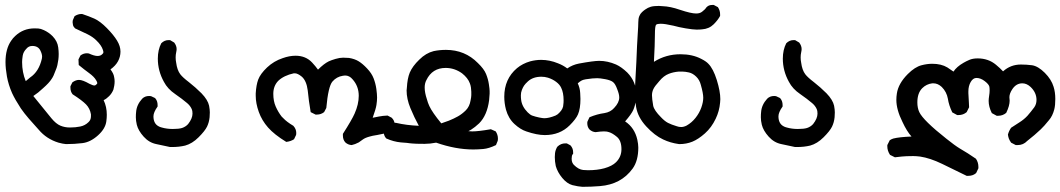

<svg xmlns="http://www.w3.org/2000/svg" viewBox="-20 -469 4241 768"><path d="M394.5 -68.4Q407.2 -42 407.2 -9.8Q407.2 2.9 405.3 16.6Q401.4 45.9 372.1 72.3Q341.8 99.6 309.6 103.5Q277.3 107.4 244.1 107.4Q231.4 106.4 213.9 101.6Q166 86.9 134.8 49.8Q114.3 27.3 95.7 5.9Q77.1 -15.6 63.5 -35.2Q40 -71.3 28.3 -96.7Q13.7 -129.9 7.8 -162.6Q2 -195.3 2 -220.7Q2 -273.4 24.4 -305.7Q31.2 -316.4 41 -325.2Q73.2 -355.5 118.2 -355.5Q124 -355.5 133.3 -355Q142.6 -354.5 155.3 -348.6Q174.8 -339.8 190.4 -324.2Q210 -303.7 212.9 -279.3Q214.8 -264.6 214.8 -252.9Q214.8 -241.2 213.4 -230.5Q211.9 -219.7 209.5 -208.5Q207 -197.3 202.1 -186.5Q194.3 -164.1 186.5 -153.3Q176.8 -137.7 152.3 -116.2Q132.8 -97.7 113.3 -85L185.5 3.9Q204.1 26.4 221.7 33.7Q239.3 41 259.8 41Q282.2 41 300.8 37.1Q320.3 33.2 334 19.5Q343.8 10.7 343.8 -3.9Q343.8 -7.8 343.8 -11.7Q339.8 -35.2 324.2 -51.3Q308.6 -67.4 270.5 -91.8Q261.7 -102.5 261.7 -118.2Q261.7 -120.1 261.7 -124L269.5 -139.6Q283.2 -149.4 295.9 -149.4Q310.5 -149.4 337.9 -133.8Q351.6 -127 357.4 -127Q362.3 -127 367.2 -132.8Q369.1 -133.8 369.1 -137.2Q369.1 -140.6 364.3 -148.4Q356.4 -162.1 336.9 -176.3Q317.4 -190.4 294.9 -209L293.9 -231.4L301.8 -247.1Q313.5 -255.9 327.1 -255.9Q333 -255.9 335.9 -254.9Q357.4 -245.1 370.1 -245.1Q382.8 -245.1 389.6 -252.9Q393.6 -255.9 393.6 -259.8Q393.6 -263.7 391.6 -269.5Q385.7 -288.1 365.2 -307.6Q351.6 -321.3 330.1 -332Q308.6 -342.8 280.3 -355.5Q273.4 -362.3 272 -368.7Q270.5 -375 270.5 -378.9Q270.5 -385.7 271.5 -388.7L278.3 -404.3Q292 -413.1 305.7 -413.1Q309.6 -413.1 311.5 -412.1Q335 -404.3 357.4 -394.5Q380.9 -383.8 407.7 -356.4Q434.6 -329.1 448.2 -306.6Q461.9 -284.2 461.9 -262.7Q461.9 -242.2 452.1 -224.1Q442.4 -206.1 421.9 -191.4Q434.6 -174.8 436.5 -161.1Q438.5 -152.3 438.5 -143.6Q438.5 -134.8 437 -126Q435.5 -117.2 433.6 -110.4Q427.7 -95.7 416.5 -84.5Q405.3 -73.2 394.5 -68.4ZM148.4 -242.2Q148.4 -252.9 141.6 -266.6Q132.8 -285.2 109.4 -285.2Q94.7 -285.2 85.9 -274.4Q73.2 -261.7 70.8 -246.1Q68.4 -230.5 68.4 -220.7Q68.4 -179.7 83 -144.5L100.6 -159.2Q135.7 -182.6 147.5 -234.4Q148.4 -238.3 148.4 -242.2Z M527.3 30.3Q523.4 13.7 523.4 0.5Q523.4 -12.7 524.4 -20.5Q526.4 -49.8 548.8 -74.2Q559.6 -85 576.2 -85Q582 -85 585 -84L599.6 -77.1L601.6 -75.2Q610.4 -64.5 610.4 -48.8Q610.4 -46.9 610.4 -43Q593.8 -19.5 593.8 -3.9Q593.8 25.4 614.3 36.1Q619.1 39.1 627 41Q647.5 46.9 671.4 46.9Q695.3 46.9 708 43Q722.7 38.1 732.4 27.3Q750 4.9 750 -14.6Q750 -26.4 747.1 -32.2Q741.2 -45.9 728.5 -56.6Q709 -73.2 680.7 -92.8Q650.4 -113.3 635.7 -141.6Q611.3 -185.5 611.3 -234.4Q611.3 -269.5 625 -295.9Q637.7 -308.6 654.3 -308.6Q656.2 -308.6 660.2 -308.6L676.8 -298.8Q686.5 -286.1 686.5 -272.5Q686.5 -267.6 684.6 -258.8Q682.6 -250 682.6 -239.3Q682.6 -228.5 684.6 -218.8Q688.5 -188.5 701.2 -171.9Q710.9 -159.2 735.4 -140.6Q761.7 -120.1 786.1 -95.7Q811.5 -69.3 816.4 -45.9Q819.3 -30.3 819.3 -19.5Q819.3 -8.8 818.4 0Q816.4 20.5 808.1 37.6Q799.8 54.7 774.4 80.1Q749 105.5 720.7 113.3Q696.3 119.1 668.9 119.1Q662.1 119.1 660.2 119.1Q632.8 113.3 605.5 107.4Q576.2 101.6 554.7 77.6Q533.2 53.7 527.3 30.3Z M1351.6 73.2Q1351.6 70.3 1351.6 66.4Q1387.7 9.8 1398.4 -14.6Q1415 -51.8 1415 -85.9Q1415 -124 1390.6 -151.4Q1377.9 -167 1360.4 -167Q1355.5 -167 1351.6 -166Q1326.2 -162.1 1309.6 -142.6Q1293 -123 1285.2 -37.1L1276.4 -20.5Q1263.7 -10.7 1248 -10.7Q1246.1 -10.7 1242.2 -10.7L1222.7 -20.5Q1214.8 -66.4 1210.9 -107.4Q1206.1 -145.5 1187.5 -162.1Q1170.9 -175.8 1159.2 -175.8Q1157.2 -175.8 1155.3 -175.8Q1115.2 -167 1092.8 -145.5Q1073.2 -125 1073.2 -93.8Q1073.2 -64.5 1083 -42.5Q1092.8 -20.5 1106.4 -2.9L1113.3 3.9Q1127 18.6 1153.3 34.2Q1165 46.9 1165 62.5Q1165 69.3 1164.1 71.3L1156.2 87.9Q1142.6 96.7 1125 98.6Q1077.1 69.3 1052.2 41Q1027.3 12.7 1015.1 -21.5Q1002.9 -55.7 1002.9 -85.9Q1002.9 -90.8 1002.9 -95.7Q1004.9 -128.9 1012.7 -150.4Q1021.5 -173.8 1048.3 -199.2Q1075.2 -224.6 1110.4 -236.3Q1137.7 -246.1 1162.1 -246.1Q1203.1 -246.1 1228.5 -218.8Q1242.2 -204.1 1252 -190.4Q1275.4 -213.9 1294.9 -223.6Q1305.7 -228.5 1322.3 -233.4Q1338.9 -238.3 1352.5 -238.3Q1366.2 -238.3 1376 -237.3Q1399.4 -233.4 1415 -223.6Q1430.7 -213.9 1448.2 -195.3Q1466.8 -175.8 1474.6 -155.3Q1482.4 -134.8 1485.4 -113.3Q1488.3 -91.8 1488.3 -78.6Q1488.3 -65.4 1485.8 -49.3Q1483.4 -33.2 1470.7 2Q1481.4 0 1495.6 -2.9Q1509.8 -5.9 1530.3 -6.8L1546.9 2Q1558.6 13.7 1558.6 28.3Q1558.6 37.1 1556.6 41L1547.9 56.6Q1511.7 67.4 1489.7 70.8Q1467.8 74.2 1459 77.1Q1440.4 82 1430.7 89.4Q1420.9 96.7 1415 100.6Q1400.4 108.4 1386.7 111.3Q1372.1 110.4 1361.3 100.6Q1351.6 89.8 1351.6 73.2Z M1724.6 101.6Q1700.2 106.4 1678.7 106.4Q1657.2 106.4 1646 106Q1634.8 105.5 1629.4 105Q1624 104.5 1618.7 104Q1613.3 103.5 1607.4 102.5Q1596.7 101.6 1583 100.6Q1553.7 97.7 1525.4 85L1523.4 83Q1514.6 72.3 1514.6 55.7Q1514.6 53.7 1514.6 49.8L1523.4 32.2Q1539.1 21.5 1554.7 21.5Q1559.6 21.5 1564.5 22.5Q1606.4 32.2 1655.3 34.2Q1636.7 0 1621.6 -36.6Q1606.4 -73.2 1606.4 -107.4Q1606.4 -112.3 1607.4 -117.2Q1609.4 -155.3 1619.1 -178.7Q1629.9 -204.1 1657.2 -230.5Q1683.6 -256.8 1714.8 -264.6Q1738.3 -269.5 1763.7 -269.5Q1839.8 -269.5 1891.6 -216.8Q1916 -193.4 1924.3 -172.9Q1932.6 -152.3 1935.5 -132.3Q1938.5 -112.3 1938.5 -105Q1938.5 -97.7 1938.5 -94.2Q1938.5 -90.8 1936.5 -68.4Q1928.7 -7.8 1896.5 24.4Q1879.9 40 1864.3 49.8Q1859.4 52.7 1853.5 55.7Q1862.3 56.6 1869.1 56.6Q1893.6 56.6 1943.4 47.9L1962.9 56.6Q1971.7 70.3 1971.7 85Q1971.7 91.8 1970.7 94.7L1963.9 111.3Q1935.5 125 1913.1 127Q1890.6 128.9 1873 128.9Q1802.7 128.9 1724.6 101.6ZM1862.3 -67.4Q1865.2 -81.1 1865.2 -88.4Q1865.2 -95.7 1865.2 -102.1Q1865.2 -108.4 1863.8 -118.7Q1862.3 -128.9 1859.4 -135.7Q1851.6 -157.2 1828.1 -175.8Q1797.9 -197.3 1762.7 -197.3Q1709 -197.3 1685.5 -148.4Q1678.7 -135.7 1678.7 -119.1Q1678.7 -98.6 1687.5 -72.3Q1691.4 -57.6 1697.3 -44.9Q1709 -19.5 1745.1 24.4L1775.4 13.7Q1794.9 5.9 1811.5 -3.4Q1828.1 -12.7 1843.3 -27.8Q1858.4 -43 1862.3 -67.4Z M2210 117.2Q2223.6 104.5 2241.2 104.5Q2243.2 104.5 2247.1 104.5L2261.7 112.3Q2272.5 124 2272.5 139.6Q2272.5 141.6 2272.5 146.5L2270.5 148.4Q2266.6 153.3 2266.6 166Q2266.6 175.8 2269.5 181.6Q2272.5 187.5 2275.4 190.4Q2293.9 209 2312.5 210.9Q2322.3 211.9 2332 211.9Q2369.1 211.9 2397.5 204.1Q2428.7 195.3 2444.3 179.7Q2465.8 158.2 2465.8 127.9Q2465.8 93.8 2447.8 78.6Q2429.7 63.5 2416 59.6Q2409.2 56.6 2396 56.6Q2382.8 56.6 2362.3 59.6Q2348.6 58.6 2337.9 48.8Q2329.1 39.1 2329.1 23.4Q2329.1 18.6 2330.1 16.6L2337.9 0Q2368.2 -12.7 2397.5 -16.6Q2421.9 -20.5 2436.5 -37.1Q2457 -58.6 2457 -79.1Q2457 -91.8 2449.2 -111.3Q2441.4 -133.8 2431.6 -141.1Q2421.9 -148.4 2400.9 -152.3Q2379.9 -156.2 2369.1 -156.2Q2358.4 -156.2 2349.6 -155.3Q2317.4 -152.3 2307.6 -147.5Q2299.8 -143.6 2291 -135.7Q2299.8 -117.2 2300.8 -96.7Q2301.8 -85 2301.8 -73.2Q2301.8 -34.2 2292 -11.7Q2284.2 6.8 2258.8 32.2Q2219.7 71.3 2159.2 71.3Q2127.9 71.3 2085 56.6Q2061.5 48.8 2038.1 27.3Q2013.7 4.9 2003.9 -30.3Q1997.1 -56.6 1997.1 -82Q1997.1 -153.3 2047.9 -196.3Q2070.3 -214.8 2100.6 -223.6Q2123 -229.5 2144.5 -229.5Q2178.7 -229.5 2211.9 -215.8Q2232.4 -208 2249 -195.3Q2270.5 -210 2295.9 -214.8Q2354.5 -225.6 2377 -225.6Q2410.2 -225.6 2444.3 -210.9Q2465.8 -201.2 2489.3 -178.7Q2525.4 -141.6 2525.4 -89.8Q2525.4 -80.1 2524.4 -71.3Q2520.5 -45.9 2513.2 -29.3Q2505.9 -12.7 2480.5 16.6Q2518.6 42 2529.3 89.8Q2533.2 108.4 2533.2 121.1Q2533.2 173.8 2510.7 205.1Q2464.8 268.6 2379.9 275.4Q2344.7 278.3 2309.6 278.3Q2293 277.3 2269.5 271.5Q2248 265.6 2229 242.7Q2210 219.7 2203.1 195.3Q2199.2 176.8 2199.2 159.2Q2199.2 141.6 2203.1 130.9Q2207 120.1 2210 117.2ZM2217.8 -18.6Q2233.4 -34.2 2233.4 -51.8Q2234.4 -57.6 2234.4 -67.4Q2234.4 -98.6 2224.6 -118.2Q2218.8 -130.9 2204.6 -141.6Q2190.4 -152.3 2171.9 -158.2Q2159.2 -162.1 2145.5 -162.1Q2112.3 -162.1 2091.8 -143.6Q2081.1 -133.8 2076.2 -126.5Q2071.3 -119.1 2067.4 -108.9Q2063.5 -98.6 2063.5 -87.9Q2063.5 -77.1 2064.5 -70.3Q2067.4 -43 2090.8 -19.5Q2100.6 -9.8 2108.4 -6.8Q2122.1 -2 2136.7 1Q2151.4 3.9 2157.2 3.9Q2175.8 3.9 2202.1 -6.8Q2210.9 -10.7 2217.8 -18.6Z M2595.7 -221.7Q2643.6 -252 2702.1 -252Q2750 -252 2785.2 -233.4Q2804.7 -223.6 2813.5 -213.9Q2833 -194.3 2847.2 -148.9Q2861.3 -103.5 2861.3 -72.3Q2861.3 -65.4 2860.4 -58.6Q2857.4 -24.4 2842.8 5.9Q2826.2 41 2799.8 64.5Q2773.4 87.9 2749.5 97.7Q2725.6 107.4 2697.3 107.4H2696.3Q2661.1 102.5 2632.8 88.9Q2598.6 73.2 2564.9 36.6Q2531.2 0 2524.4 -41Q2519.5 -70.3 2519.5 -97.7Q2519.5 -105.5 2520 -118.2Q2520.5 -130.9 2522 -157.7Q2523.4 -184.6 2525.4 -220.7Q2528.3 -295.9 2530.8 -331.1Q2533.2 -366.2 2533.2 -380.4Q2533.2 -394.5 2537.1 -404.3Q2541 -414.1 2547.9 -420.4Q2554.7 -426.8 2560.5 -430.7Q2571.3 -438.5 2583 -441.9Q2594.7 -445.3 2615.2 -445.3Q2622.1 -445.3 2629.9 -444.3Q2661.1 -443.4 2700.2 -429.7Q2744.1 -415 2764.6 -415Q2779.3 -415 2788.1 -421.9Q2800.8 -431.6 2804.7 -438.5L2807.6 -441.4Q2815.4 -449.2 2829.1 -449.2Q2831.1 -449.2 2835 -449.2L2851.6 -440.4Q2860.4 -426.8 2860.4 -412.1Q2860.4 -409.2 2860.4 -405.3Q2851.6 -388.7 2835 -372.1Q2816.4 -353.5 2788.1 -351.6Q2780.3 -350.6 2766.1 -350.6Q2752 -350.6 2723.1 -355.5Q2694.3 -360.4 2673.8 -366.2Q2639.6 -374 2623 -374Q2609.4 -374 2604.5 -370.1Q2599.6 -365.2 2599.6 -329.1Q2599.6 -293 2595.7 -221.7ZM2783.2 -129.9Q2778.3 -149.4 2764.6 -162.6Q2751 -175.8 2735.8 -179.2Q2720.7 -182.6 2710.4 -182.6Q2700.2 -182.6 2694.3 -182.6Q2672.9 -180.7 2655.3 -173.8Q2634.8 -166 2617.2 -144.5Q2598.6 -124 2593.3 -112.3Q2587.9 -100.6 2587.9 -87.9Q2587.9 -74.2 2592.8 -45.9Q2596.7 -27.3 2624 0Q2638.7 15.6 2651.9 22.5Q2665 29.3 2687.5 36.1Q2695.3 39.1 2705.1 39.1Q2714.8 39.1 2726.6 33.2Q2747.1 21.5 2762.2 2.4Q2777.3 -16.6 2785.2 -38.6Q2793 -60.5 2793 -78.1Q2793 -95.7 2783.2 -129.9Z M3027.3 30.3Q3023.4 13.7 3023.4 0.5Q3023.4 -12.7 3024.4 -20.5Q3026.4 -49.8 3048.8 -74.2Q3059.6 -85 3076.2 -85Q3082 -85 3085 -84L3099.6 -77.1L3101.6 -75.2Q3110.4 -64.5 3110.4 -48.8Q3110.4 -46.9 3110.4 -43Q3093.8 -19.5 3093.8 -3.9Q3093.8 25.4 3114.3 36.1Q3119.1 39.1 3127 41Q3147.5 46.9 3171.4 46.9Q3195.3 46.9 3208 43Q3222.7 38.1 3232.4 27.3Q3250 4.9 3250 -14.6Q3250 -26.4 3247.1 -32.2Q3241.2 -45.9 3228.5 -56.6Q3209 -73.2 3180.7 -92.8Q3150.4 -113.3 3135.7 -141.6Q3111.3 -185.5 3111.3 -234.4Q3111.3 -269.5 3125 -295.9Q3137.7 -308.6 3154.3 -308.6Q3156.2 -308.6 3160.2 -308.6L3176.8 -298.8Q3186.5 -286.1 3186.5 -272.5Q3186.5 -267.6 3184.6 -258.8Q3182.6 -250 3182.6 -239.3Q3182.6 -228.5 3184.6 -218.8Q3188.5 -188.5 3201.2 -171.9Q3210.9 -159.2 3235.4 -140.6Q3261.7 -120.1 3286.1 -95.7Q3311.5 -69.3 3316.4 -45.9Q3319.3 -30.3 3319.3 -19.5Q3319.3 -8.8 3318.4 0Q3316.4 20.5 3308.1 37.6Q3299.8 54.7 3274.4 80.1Q3249 105.5 3220.7 113.3Q3196.3 119.1 3168.9 119.1Q3162.1 119.1 3160.2 119.1Q3132.8 113.3 3105.5 107.4Q3076.2 101.6 3054.7 77.6Q3033.2 53.7 3027.3 30.3Z M4017.6 -80.1 4018.6 -66.4Q4018.6 -45.9 4004.9 -17.6Q3991.2 -5.9 3972.7 -5.9Q3970.7 -5.9 3966.8 -5.9L3947.3 -16.6Q3934.6 -42 3934.6 -65.4Q3934.6 -73.2 3936.5 -85.4Q3938.5 -97.7 3938.5 -106.9Q3938.5 -116.2 3937.5 -122.1Q3935.5 -131.8 3918.9 -144.5Q3902.3 -157.2 3885.7 -157.2Q3872.1 -157.2 3862.8 -141.1Q3853.5 -125 3853.5 -103.5Q3853.5 -100.6 3853.5 -96.2Q3853.5 -91.8 3854 -87.4Q3854.5 -83 3854.5 -78.1Q3854.5 -73.2 3855 -68.8Q3855.5 -64.5 3855.5 -59.6Q3856.4 -50.8 3856.4 -40L3846.7 -20.5Q3833 -8.8 3814.5 -8.8Q3812.5 -8.8 3808.6 -8.8L3789.1 -19.5Q3775.4 -47.9 3771.5 -74.2Q3766.6 -101.6 3747.1 -121.1Q3731.4 -135.7 3713.9 -135.7Q3711.9 -135.7 3709 -135.7Q3685.5 -132.8 3668.9 -116.2Q3649.4 -96.7 3649.4 -59.6Q3649.4 -37.1 3657.2 -20.5Q3672.9 12.7 3765.6 85.9Q3799.8 113.3 3819.3 125Q3851.6 143.6 3883.8 166Q3893.6 180.7 3893.6 198.2Q3893.6 200.2 3893.6 204.1L3884.8 222.7L3882.8 224.6Q3871.1 234.4 3852.5 234.4Q3850.6 234.4 3846.7 234.4Q3796.9 210 3748.5 186.5Q3700.2 163.1 3660.2 157.2Q3644.5 155.3 3632.8 155.3Q3621.1 155.3 3606.4 155.8Q3591.8 156.2 3559.6 160.2L3540 150.4Q3529.3 133.8 3529.3 117.2Q3529.3 115.2 3529.3 111.3L3539.1 91.8Q3546.9 86.9 3553.7 85Q3577.1 79.1 3626 77.1Q3607.4 56.6 3589.8 18.6Q3565.4 -30.3 3565.4 -69.3Q3565.4 -82 3567.4 -94.7Q3573.2 -134.8 3611.3 -172.9Q3639.6 -201.2 3666 -208Q3688.5 -213.9 3709 -213.9Q3745.1 -213.9 3769.5 -199.2Q3782.2 -190.4 3793.9 -182.6Q3806.6 -202.1 3834 -217.8Q3843.8 -223.6 3857.4 -229.5Q3871.1 -235.4 3890.6 -235.4Q3933.6 -235.4 3963.9 -210Q3980.5 -196.3 3992.2 -183.6Q4022.5 -210.9 4063.5 -210.9Q4085.9 -210.9 4108.4 -208Q4132.8 -204.1 4159.2 -177.7Q4185.5 -151.4 4194.3 -122.1Q4201.2 -100.6 4201.2 -73.2Q4201.2 -47.9 4197.3 -32.2Q4190.4 -4.9 4175.8 11.7Q4156.2 36.1 4142.6 48.8Q4120.1 70.3 4088.9 94.7Q4073.2 111.3 4050.8 111.3Q4047.9 111.3 4043 111.3L4024.4 101.6Q4017.6 91.8 4015.1 84.5Q4012.7 77.1 4011.7 69.3Q4015.6 54.7 4024.4 42Q4043 30.3 4057.6 20.5Q4076.2 8.8 4089.8 -5.9Q4103.5 -21.5 4117.2 -40Q4126 -52.7 4126 -69.3Q4126 -98.6 4102.5 -121.1Q4086.9 -135.7 4069.3 -135.7Q4044.9 -135.7 4029.3 -112.3Q4017.6 -94.7 4017.6 -80.1Z"/></svg>

Font: JasonHandwriting2
Style: SemiBold
Weight: 600
Version: Version 1.04.7